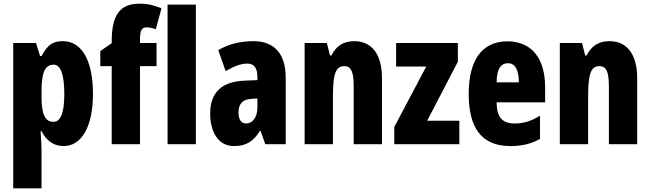

<svg xmlns="http://www.w3.org/2000/svg" viewBox="-20 -785 3538 1045"><path d="M322 -561C273 -561 242 -547 206 -480H198L176 -551H52V240H206V31C206 10 204 -23 201 -71H206C235 -15 276 10 326 10C425 10 486 -97 486 -274C486 -454 426 -561 322 -561ZM272 -433C310 -433 330 -381 330 -273C330 -172 311 -122 271 -122C225 -122 206 -164 206 -257V-288C206 -391 225 -433 272 -433Z M832 -425V-551H742V-573C742 -618 752 -636 776 -636C793 -636 810 -632 828 -626L859 -740C812 -758 783 -765 740 -765C635 -765 588 -706 588 -561V-550L526 -507V-425H588V0H742V-425Z M1046 0V-760H892V0Z M1360 -561C1286 -561 1221 -544 1168 -512L1208 -398C1256 -426 1294 -439 1326 -439C1364 -439 1381 -414 1381 -365V-349L1310 -346C1189 -341 1124 -284 1124 -167C1124 -77 1161 10 1254 10C1322 10 1360 -17 1395 -73H1398L1424 0H1535V-363C1535 -496 1469 -561 1360 -561ZM1349 -247 1381 -249V-200C1381 -147 1355 -113 1320 -113C1293 -113 1278 -133 1278 -174C1278 -220 1302 -245 1349 -247Z M1908 -561C1850 -561 1809 -535 1784 -483H1776L1759 -551H1638V0H1792V-256C1792 -382 1806 -425 1854 -425C1895 -425 1905 -386 1905 -312V0H2059V-360C2059 -489 2004 -561 1908 -561Z M2480 0V-128H2305L2472 -449V-551H2136V-423H2300L2126 -94V0Z M2742 -560C2603 -560 2531 -458 2531 -273C2531 -92 2599 10 2757 10C2820 10 2872 -2 2919 -29V-155C2869 -125 2830 -113 2780 -113C2714 -113 2683 -148 2683 -228H2947V-310C2947 -469 2872 -560 2742 -560ZM2745 -441C2781 -441 2804 -408 2804 -337H2683C2683 -413 2709 -441 2745 -441Z M3297 -561C3239 -561 3198 -535 3173 -483H3165L3148 -551H3027V0H3181V-256C3181 -382 3195 -425 3243 -425C3284 -425 3294 -386 3294 -312V0H3448V-360C3448 -489 3393 -561 3297 -561Z"/></svg>

Font: Noto Sans Bengali ExtraCondensed ExtraBold
Style: Regular
Weight: 800
Width: 2
Designer: Joana Ranito - Universal Thirst; Jelle Bosma - Monotype Design Team
Foundry: Universal Thirst ehf.
Version: Version 3.000